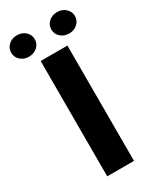

<svg xmlns="http://www.w3.org/2000/svg" viewBox="-271 -960 842 1025"><g transform="rotate(-30 149.5 -447.0)"><path d="M231.9 0H66.9V-710.9H231.9ZM272.9 -761.7Q242.2 -761.7 221.2 -780.8Q200.2 -799.8 200.2 -827.6Q200.2 -855.5 221.2 -874.5Q242.2 -893.6 272.9 -893.6Q303.7 -893.6 324.7 -874.5Q345.7 -855.5 345.7 -827.6Q345.7 -799.8 324.7 -780.8Q303.7 -761.7 272.9 -761.7ZM25.4 -761.7Q-5.4 -761.7 -26.4 -780.8Q-47.4 -799.8 -47.4 -827.6Q-47.4 -855.5 -26.4 -874.5Q-5.4 -893.6 25.4 -893.6Q56.2 -893.6 77.1 -874.5Q98.1 -855.5 98.1 -827.6Q98.1 -799.8 77.1 -780.8Q56.2 -761.7 25.4 -761.7Z"/></g></svg>

Font: Heebo ExtraBold
Style: Regular
Weight: 800
Designer: Oded Ezer
Foundry: Ezer Type House
Version: Version 3.100